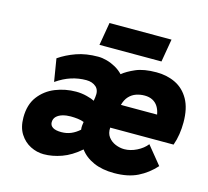

<svg xmlns="http://www.w3.org/2000/svg" viewBox="-102 -817 1029 948"><g transform="rotate(15 412.0 -343.0)"><path d="M197.5 12Q162.5 12 129.8 -4.5Q97 -21 75.8 -54.2Q54.5 -87.5 54.5 -138Q54.5 -203.5 86.2 -245.5Q118 -287.5 168.2 -307.8Q218.5 -328 273.5 -328Q302 -328 329 -321Q356 -314 368.5 -307L371.5 -326Q377 -361.5 357.8 -378.8Q338.5 -396 307.5 -396Q268 -396 231 -384.2Q194 -372.5 155.5 -346L136.5 -462Q175 -488.5 223.8 -505.8Q272.5 -523 334.5 -523Q355.5 -523 379 -516.5Q402.5 -510 424.2 -497.8Q446 -485.5 462.5 -468Q486 -487.5 526.8 -505.2Q567.5 -523 632.5 -523Q686.5 -523 730 -501.8Q773.5 -480.5 799 -435.2Q824.5 -390 824.5 -318Q824.5 -287.5 820 -257.8Q815.5 -228 805.5 -200H481.5Q479.5 -171 493.8 -152.2Q508 -133.5 530.5 -124.2Q553 -115 575.5 -115Q607 -115 639 -131Q671 -147 689.5 -171L764.5 -79Q726.5 -36.5 677.2 -12.2Q628 12 557.5 12Q496 12 451.8 -7.8Q407.5 -27.5 382.5 -62Q336 -21.5 289 -4.8Q242 12 197.5 12ZM253.5 -116Q280.5 -116 303 -125.5Q325.5 -135 345.5 -153Q344 -163 345 -174.2Q346 -185.5 347.5 -193Q334 -198.5 315.5 -200.8Q297 -203 279.5 -203Q257 -203 238 -197.5Q219 -192 207.2 -180.5Q195.5 -169 195.5 -151Q195.5 -134.5 210 -125.2Q224.5 -116 253.5 -116ZM503.5 -322H688.5Q684.5 -345.5 674 -362.2Q663.5 -379 646.2 -388Q629 -397 605.5 -397Q583 -397 562.5 -390Q542 -383 526.5 -366.5Q511 -350 503.5 -322ZM324.5 -581 344.5 -698H661.5L641.5 -581Z"/></g></svg>

Font: Overpass Black
Style: Italic
Weight: 900
Italic angle: -10°
Designer: Delve Withrington, Dave Bailey, Thomas Jockin
Foundry: Delve Fonts LLC
Version: Version 4.000